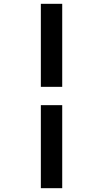

<svg xmlns="http://www.w3.org/2000/svg" viewBox="-20 -843 540 1006"><path d="M194 -388V-823H306V-388ZM194 143V-292H306V143Z"/></svg>

Font: Iosevka Gothic
Style: Bold
Weight: 700
Monospace: yes
Designer: Belleve Invis
Foundry: Belleve Invis
Version: Version 15.5.1; ttfautohint (v1.8.4)